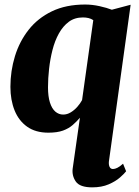

<svg xmlns="http://www.w3.org/2000/svg" viewBox="-20 -575 612 848"><path d="M461 138Q459.5 152.5 464 162Q468.5 171.5 479 171.5Q487.5 171.5 498.2 166.2Q509 161 523.5 148L537 181.5Q529.5 191.5 510 208.8Q490.5 226 459.8 239.2Q429 252.5 387.5 252.5Q332.5 252.5 314.8 226.8Q297 201 301 169.5L333 -55Q318.5 -38 301 -22.8Q283.5 -7.5 258 1.8Q232.5 11 193.5 11Q137.5 11 100.2 -15.2Q63 -41.5 44.5 -87.2Q26 -133 26 -191.5Q26 -261.5 46 -326.8Q66 -392 106.5 -443.5Q147 -495 209.2 -525Q271.5 -555 356 -555Q387 -555 419.8 -547.8Q452.5 -540.5 474 -532L557 -554ZM392 -486Q382.5 -492.5 371 -495.2Q359.5 -498 346.5 -498Q310 -498 284 -478.8Q258 -459.5 240 -427Q222 -394.5 211.8 -354.2Q201.5 -314 196.8 -271.2Q192 -228.5 192 -189.5Q192 -149 200.5 -122.2Q209 -95.5 224.2 -82.2Q239.5 -69 259 -69Q276.5 -69 292.5 -78.8Q308.5 -88.5 321.5 -103.2Q334.5 -118 342.5 -133Z"/></svg>

Font: Merriweather 48pt Black
Style: Italic
Weight: 900
Italic angle: -7.8°
Version: Version 2.101